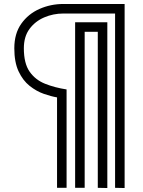

<svg xmlns="http://www.w3.org/2000/svg" viewBox="-20 -815 721 966"><path d="M559 -747H299Q248 -747 202.5 -727.5Q157 -708 128.5 -669.5Q100 -631 100 -572Q100 -496 129 -454.5Q158 -413 207 -393.5Q256 -374 315 -365V130H267V-325Q237 -330 200 -343Q163 -356 129 -383Q95 -410 73.5 -456Q52 -502 52 -572Q52 -646 87 -695.5Q122 -745 178.5 -770Q235 -795 299 -795H607V131L559 130ZM472 -655H406V130H358V-703H520V131L472 130Z"/></svg>

Font: Train One
Style: Regular
Weight: 400
Designer: Fontworks Inc.
Foundry: Fontworks Inc.
Version: Version 1.100